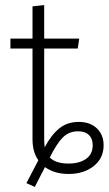

<svg xmlns="http://www.w3.org/2000/svg" viewBox="-20 -674 428 756"><path d="M388 -102Q388 -51 349 -20Q310 11 250 11Q195 11 157 -16L117 62L84 47L131 -43Q108 -75 108 -126V-483H21V-522H108V-649L154 -654V-522H292L286 -483H154V-123Q154 -112 156 -94Q182 -143 213.5 -168.5Q245 -194 290 -194Q335 -194 361.5 -168.5Q388 -143 388 -102ZM345 -102Q345 -128 330 -142.5Q315 -157 288 -157Q252 -157 228 -133.5Q204 -110 176 -54Q199 -30 250 -30Q293 -30 319 -48.5Q345 -67 345 -102Z"/></svg>

Font: FiraGO ExtraLight
Style: Regular
Weight: 200
Designer: bBox Type
Foundry: bBox Type GmbH
Version: Version 1.001